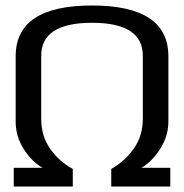

<svg xmlns="http://www.w3.org/2000/svg" viewBox="-20 -679 669 699"><path d="M385 -64Q435 -92 467.5 -138.5Q500 -185 500 -247V-476Q500 -596 315 -596Q130 -596 130 -476V-247Q130 -184 162.5 -137.5Q195 -91 245 -64V0H30V-68H135Q95 -91 66 -137Q37 -183 37 -236V-474Q37 -659 315 -659Q593 -659 593 -474V-236Q593 -184 563.5 -137.5Q534 -91 495 -68H600V0H385Z"/></svg>

Font: Gamestation Display
Style: Regular
Weight: 400
Designer: Jonas Hecksher
Foundry: Jonas Hecksher, Playtypeª, e-types AS
Version: Version 1.003